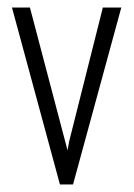

<svg xmlns="http://www.w3.org/2000/svg" viewBox="-20 -490 355 510"><path d="M139.2 0 11.8 -470H59.5L159.4 -90.7L163.9 -115.3L253.2 -470H302.2L174 0Z"/></svg>

Font: Smooch Sans Thin
Style: Regular
Weight: 100
Designer: Robert E. Leuschke
Foundry: Robert E. Leuschke
Version: Version 1.010